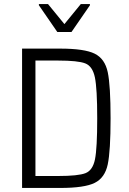

<svg xmlns="http://www.w3.org/2000/svg" viewBox="-20 -928 635 948"><path d="M89 -688H277Q397 -688 447.5 -663Q498 -638 512 -571.5Q526 -505 526 -344Q526 -183 512 -116.5Q498 -50 447.5 -25Q397 0 277 0H89ZM460 -344Q460 -491 448.5 -546Q437 -601 401 -615Q365 -629 267 -629H155V-59H267Q366 -59 402 -73Q438 -87 449 -141.5Q460 -196 460 -344ZM263 -770 172 -902V-908H217L298 -809L379 -908H424V-902L333 -770Z"/></svg>

Font: Saira Semi Condensed Light
Style: Regular
Weight: 300
Width: 4
Designer: Hector Gatti with collaboration of the Omnibus-Type team
Foundry: Omnibus-Type
Version: Version 1.001; ttfautohint (v1.8)